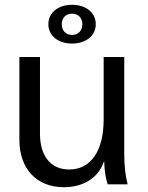

<svg xmlns="http://www.w3.org/2000/svg" viewBox="-20 -770 617 802"><path d="M247 12C332 12 394 -31 415 -98C417 -51 421 -27 430 0H513C504 -37 499 -76 499 -125V-532H413V-272C413 -140 360 -62 269 -62C192 -62 147 -118 147 -212V-532H61V-186C61 -65 133 12 247 12ZM281 -588C339 -588 380 -621 380 -669C380 -717 339 -750 281 -750C223 -750 182 -717 182 -669C182 -621 223 -588 281 -588ZM281 -624C255 -624 238 -642 238 -669C238 -695 255 -713 281 -713C307 -713 324 -695 324 -669C324 -642 307 -624 281 -624Z"/></svg>

Font: Ronzino
Style: Regular
Weight: 400
Designer: Nunzio Mazzaferro
Foundry: Collletttivo
Version: Version 1.000;Glyphs 3.3 (3337)